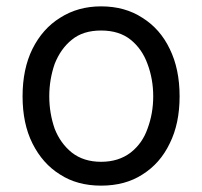

<svg xmlns="http://www.w3.org/2000/svg" viewBox="-20 -573 637 604"><path d="M169 -24Q114 -58 82 -122Q51 -184 51 -270Q51 -356 82 -419Q114 -483 169 -517Q225 -553 298 -553Q373 -553 428 -517Q484 -482 514 -419Q545 -356 545 -270Q545 -184 514 -122Q484 -59 428 -24Q374 11 298 11Q223 11 169 -24ZM391 -93Q428 -122 444 -168Q462 -216 462 -270Q462 -324 444 -372Q427 -419 391 -448Q355 -477 298 -477Q241 -477 206 -448Q171 -420 152 -372Q135 -323 135 -270Q135 -217 152 -168Q170 -122 206 -93Q243 -64 298 -64Q353 -64 391 -93Z"/></svg>

Font: Sinter
Style: Regular
Weight: 400
Foundry: Adobe & rsms
Version: Version 1.000